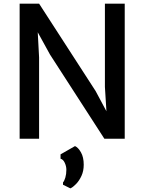

<svg xmlns="http://www.w3.org/2000/svg" viewBox="-20 -763 794 1056"><path d="M88 0V-743H195L506 -262L605 -77H570L557 -285V-743H666V0H554L255 -463L140 -672H183L195 -447V0ZM367 273 326.5 253V240.5Q334 232 339.5 213.2Q345 194.5 345 170.5Q345 151.5 336.2 132.5Q327.5 113.5 313 110V86L392.5 40.5Q410 48 425.2 74.8Q440.5 101.5 440.5 143Q440.5 177.5 428 204.5Q415.5 231.5 398.2 249.2Q381 267 367 273Z"/></svg>

Font: Tracken
Style: Regular
Weight: 400
Designer: Eben Sorkin
Foundry: Eben Sorkin
Version: Version 2.001